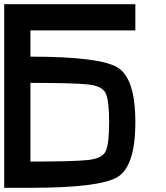

<svg xmlns="http://www.w3.org/2000/svg" viewBox="-20 -895 790 915"><path d="M0 0V-875H625V-750H125V-625Q453.1 -625 539.1 -574.2Q625 -523.4 625 -312.5Q625 -101.6 539.1 -50.8Q453.1 0 125 0ZM125 -125Q335.9 -125 402.3 -132.8Q468.8 -140.6 484.4 -175.8Q500 -210.9 500 -312.5Q500 -414.1 484.4 -449.2Q468.8 -484.4 402.3 -492.2Q335.9 -500 125 -500Z"/></svg>

Font: CraftyPE
Style: Regular
Weight: 400
Designer: Erek Butcher
Foundry: Haunted Coop
Version: Version 0.018;April 4, 2024;FontCreator 15.0.0.2962 64-bit